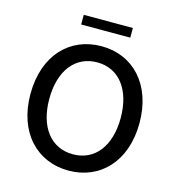

<svg xmlns="http://www.w3.org/2000/svg" viewBox="-127 -995 1026 1114"><g transform="rotate(15 385.5 -438.0)"><path d="M386 10C574 10 713 -131 713 -363C713 -596 574 -737 386 -737C196 -737 58 -596 58 -363C58 -132 196 10 386 10ZM171 -363C171 -535 255 -640 386 -640C517 -640 600 -533 600 -363C600 -194 517 -88 386 -88C254 -88 171 -194 171 -363ZM238 -828H533V-886H238Z"/></g></svg>

Font: Wafeq Medium
Style: Regular
Weight: 500
Designer: Rasmus Andersson & Azza Alameddine
Foundry: Google & TypeTogether
Version: Version 3.000;January 28, 2025;FontCreator 15.0.0.3014 64-bi